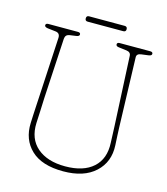

<svg xmlns="http://www.w3.org/2000/svg" viewBox="-118 -883 861 991"><g transform="rotate(15 312.0 -388.0)"><path d="M508 -280 490 -649.5Q489.5 -669.5 466 -672.5L425.5 -677.5Q409 -679 409 -689.5Q409 -700 423 -700H586Q600 -700 600 -689.5Q600 -680 583.5 -677.5L545 -672.5Q520.5 -669.5 521.5 -650L533 -280Q534 -256 535 -233Q536 -210 537.5 -185Q542.5 -96 482.2 -40.5Q422 15 311.5 15Q197 15 139.8 -39.5Q82.5 -94 86 -183Q86.5 -199.5 87.8 -225Q89 -250.5 90.5 -276.5Q92 -302.5 93 -320.5L110.5 -643.5Q112 -669.5 88 -672.5L44.5 -677.5Q27.5 -680 27.5 -689.5Q27.5 -700 42 -700H199.5Q213.5 -700 213.5 -689.5Q213.5 -680 197 -677.5L161.5 -672.5Q140 -669 138.5 -646.5L120.5 -326.5Q118.5 -285.5 117.5 -252.8Q116.5 -220 114.5 -190.5Q111 -105.5 165.2 -59Q219.5 -12.5 314.5 -12.5Q412 -12.5 464 -59.2Q516 -106 511.5 -191Q510 -222.5 509.5 -242.2Q509 -262 508 -280ZM220.5 -778Q220.5 -792.5 234.5 -792.5H424.5Q439 -792.5 439 -778Q439 -764 424.5 -764H234.5Q220.5 -764 220.5 -778Z"/></g></svg>

Font: Fraunces 144pt SuperSoft Thin
Style: Regular
Weight: 100
Version: Version 1.000;[0bf87f6ff]